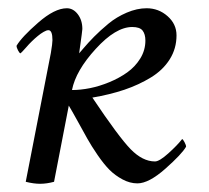

<svg xmlns="http://www.w3.org/2000/svg" viewBox="-20 -445 511 470"><path d="M104.5 -315.4Q108.4 -338.9 108.4 -346.7Q108.4 -371.1 98.6 -371.1Q93.8 -371.1 86.7 -366.9Q79.6 -362.8 72.5 -356.9Q65.4 -351.1 57.9 -343.8Q50.3 -336.4 45.2 -330.3Q40 -324.2 35.2 -319.3L30.3 -314.5Q27.8 -314.5 24.2 -321.5Q20.5 -328.6 20.5 -333Q33.2 -354.5 73.5 -389.6Q113.8 -424.8 143.6 -424.8Q159.2 -424.8 170.4 -410.2Q181.6 -395.5 181.6 -374Q181.6 -370.1 174.8 -322.3L173.8 -314.5L184.6 -327.1Q195.3 -339.8 210.4 -355.2Q225.6 -370.6 245.4 -387Q265.1 -403.3 290.3 -414.1Q315.4 -424.8 338.9 -424.8Q368.2 -424.8 390.1 -405.5Q412.1 -386.2 412.1 -358.4Q412.1 -326.2 395.5 -299.8Q378.9 -273.4 349.4 -255.4Q319.8 -237.3 284.4 -225.3Q249 -213.4 206.1 -206.1Q270.5 -109.9 299.8 -79.8Q329.1 -49.8 359.4 -49.8Q370.1 -49.8 392.1 -69.6Q414.1 -89.4 425.8 -104.5Q427.7 -104.5 431.6 -97.2Q435.5 -89.8 435.5 -85.9Q425.3 -67.9 384.8 -32Q344.2 3.9 316.4 3.9Q297.9 3.9 279.8 -5.9Q261.7 -15.6 248 -29.3Q234.4 -43 219 -65.4Q203.6 -87.9 193.8 -105.5Q184.1 -123 169.9 -148.7Q155.8 -174.3 148.4 -186.5L112.3 0Q94.2 4.9 78.1 4.9Q62.5 4.9 43 0ZM303.7 -378.9Q263.2 -378.9 214.4 -325.4Q165.5 -272 156.2 -224.6Q176.8 -224.6 200.2 -229.2Q223.6 -233.9 247.8 -243.9Q272 -253.9 291.5 -267.8Q311 -281.7 323.5 -302Q335.9 -322.3 335.9 -345.7Q335.9 -361.3 329.1 -370.1Q322.3 -378.9 303.7 -378.9Z"/></svg>

Font: Amiri
Style: Slanted
Weight: 400
Italic angle: 9°
Designer: Khaled Hosny
Version: Version 000.107